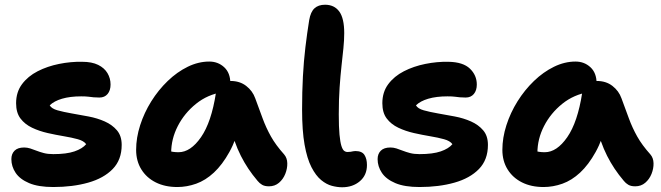

<svg xmlns="http://www.w3.org/2000/svg" viewBox="-20 -780 2793 811"><path d="M205 10Q142 10 103 -6.5Q64 -23 46 -50Q28 -77 28 -108Q28 -130 41.5 -143.5Q55 -157 82 -157Q95 -157 107.5 -153Q120 -149 134 -143.5Q148 -138 165 -133.5Q182 -129 205 -129Q261 -129 294.5 -140.5Q328 -152 344 -171Q334 -185 308.5 -192Q283 -199 250 -204.5Q217 -210 181.5 -218Q146 -226 115.5 -240.5Q85 -255 66.5 -279.5Q48 -304 48 -344Q48 -391 73 -424.5Q98 -458 139 -479Q180 -500 229.5 -510Q279 -520 327 -519Q368 -519 394.5 -506Q421 -493 434 -471Q447 -449 447 -423Q447 -398 434.5 -383Q422 -368 400 -368Q386 -368 375.5 -369Q365 -370 354 -371.5Q343 -373 323 -373Q276 -373 242 -363Q208 -353 190 -335Q198 -321 223 -314Q248 -307 282.5 -301Q317 -295 354 -288Q391 -281 422.5 -267Q454 -253 474 -229.5Q494 -206 494 -168Q494 -105 456 -66Q418 -27 352.5 -8.5Q287 10 205 10Z M729 10Q677 10 638 -9.5Q599 -29 577 -64.5Q555 -100 555 -147Q555 -198 572 -251Q589 -304 619 -352Q649 -400 688.5 -438Q728 -476 773 -498Q818 -520 864 -520Q901 -520 927 -496Q953 -472 953 -428Q953 -412 944 -403Q935 -394 921 -391Q857 -381 808 -341.5Q759 -302 731 -247.5Q703 -193 703 -134Q703 -117 705.5 -102.5Q708 -88 716 -66L648 -168Q672 -150 690.5 -143.5Q709 -137 734 -137Q785 -137 829 -200.5Q873 -264 892 -387Q895 -411 913 -424.5Q931 -438 954 -438Q993 -438 1020 -417Q1047 -396 1058 -365Q1075 -319 1089.5 -279.5Q1104 -240 1124.5 -203.5Q1145 -167 1180 -128Q1193 -113 1193.5 -90.5Q1194 -68 1185 -45.5Q1176 -23 1158.5 -8Q1141 7 1116 7Q1098 7 1087 0.5Q1076 -6 1068 -16Q1046 -42 1029 -67.5Q1012 -93 997.5 -121.5Q983 -150 970.5 -185.5Q958 -221 945 -268L998 -272Q979 -192 949 -138Q919 -84 883.5 -51Q848 -18 808.5 -4Q769 10 729 10Z M1425 11Q1405 11 1382 5Q1359 -1 1336.5 -19.5Q1314 -38 1295.5 -74Q1277 -110 1266.5 -169Q1256 -228 1256 -317Q1256 -393 1259.5 -457.5Q1263 -522 1270 -580.5Q1277 -639 1286 -695Q1292 -730 1308.5 -745Q1325 -760 1353 -760Q1392 -760 1413 -731.5Q1434 -703 1434 -640Q1434 -610 1430.5 -576Q1427 -542 1422.5 -501.5Q1418 -461 1414.5 -410.5Q1411 -360 1411 -297Q1411 -243 1414 -211.5Q1417 -180 1422 -164Q1427 -148 1433.5 -143Q1440 -138 1448 -138Q1456 -138 1461.5 -139Q1467 -140 1471.5 -141Q1476 -142 1481 -142Q1509 -142 1519.5 -125.5Q1530 -109 1530 -83Q1530 -40 1500 -14.5Q1470 11 1425 11Z M1752 10Q1689 10 1650 -6.5Q1611 -23 1593 -50Q1575 -77 1575 -108Q1575 -130 1588.5 -143.5Q1602 -157 1629 -157Q1642 -157 1654.5 -153Q1667 -149 1681 -143.5Q1695 -138 1712 -133.5Q1729 -129 1752 -129Q1808 -129 1841.5 -140.5Q1875 -152 1891 -171Q1881 -185 1855.5 -192Q1830 -199 1797 -204.5Q1764 -210 1728.5 -218Q1693 -226 1662.5 -240.5Q1632 -255 1613.5 -279.5Q1595 -304 1595 -344Q1595 -391 1620 -424.5Q1645 -458 1686 -479Q1727 -500 1776.5 -510Q1826 -520 1874 -519Q1936 -518 1965 -490Q1994 -462 1994 -423Q1994 -398 1981.5 -383Q1969 -368 1947 -368Q1933 -368 1922.5 -369Q1912 -370 1901 -371.5Q1890 -373 1870 -373Q1823 -373 1789 -363Q1755 -353 1737 -335Q1745 -321 1770 -314Q1795 -307 1829.5 -301Q1864 -295 1901 -288Q1938 -281 1969.5 -267Q2001 -253 2021 -229.5Q2041 -206 2041 -168Q2041 -105 2003 -66Q1965 -27 1899.5 -8.5Q1834 10 1752 10Z M2276 10Q2224 10 2185 -9.5Q2146 -29 2124 -64.5Q2102 -100 2102 -147Q2102 -198 2119 -251Q2136 -304 2166 -352Q2196 -400 2235.5 -438Q2275 -476 2320 -498Q2365 -520 2411 -520Q2448 -520 2474 -496Q2500 -472 2500 -428Q2500 -412 2491 -403Q2482 -394 2468 -391Q2404 -381 2355 -341.5Q2306 -302 2278 -247.5Q2250 -193 2250 -134Q2250 -117 2252.5 -102.5Q2255 -88 2263 -66L2195 -168Q2219 -150 2237.5 -143.5Q2256 -137 2281 -137Q2332 -137 2376 -200.5Q2420 -264 2439 -387Q2442 -411 2460 -424.5Q2478 -438 2501 -438Q2540 -438 2567 -417Q2594 -396 2605 -365Q2622 -319 2636.5 -279.5Q2651 -240 2671.5 -203.5Q2692 -167 2727 -128Q2740 -113 2740.5 -90.5Q2741 -68 2732 -45.5Q2723 -23 2705.5 -8Q2688 7 2663 7Q2645 7 2634 0.5Q2623 -6 2615 -16Q2593 -42 2576 -67.5Q2559 -93 2544.5 -121.5Q2530 -150 2517.5 -185.5Q2505 -221 2492 -268L2545 -272Q2526 -192 2496 -138Q2466 -84 2430.5 -51Q2395 -18 2355.5 -4Q2316 10 2276 10Z"/></svg>

Font: Shantell Sans
Style: Bold
Weight: 700
Designer: Stephen Nixon, Anya Danilova, Shantell Martin
Foundry: Arrow Type
Version: Version 1.011;[c5ecc13dd]